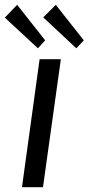

<svg xmlns="http://www.w3.org/2000/svg" viewBox="-40 -775 367 795"><path d="M124 -530 51 0H138L212 -530ZM-20 -702 117 -575 147 -608 31 -755ZM139 -703 276 -575 307 -608 191 -755Z"/></svg>

Font: Cheyenne Sans
Style: Italic
Weight: 400
Italic angle: -8.13011°
Designer: The Public Sans project authors (U.S. Web Design System), Libre Franklin designed by Pablo Impallari and Rodrigo Fuenzal
Foundry: The Cheyenne Sans Project Authors
Version: Version 2.007